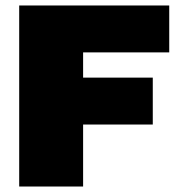

<svg xmlns="http://www.w3.org/2000/svg" viewBox="-20 -680 654 700"><path d="M597 -489H283V-397H537V-226H283V0H50V-660H597Z"/></svg>

Font: Elaine Sans Black
Style: Regular
Weight: 900
Designer: Wei Huang
Foundry: Wei Huang
Version: Version 2.001;December 24, 2019;FontCreator 12.0.0.2547 64-b